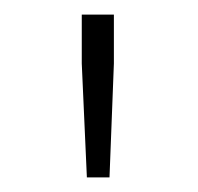

<svg xmlns="http://www.w3.org/2000/svg" viewBox="-20 -783 271 263"><path d="M99 -540 92 -696V-763H136V-696L130 -540Z"/></svg>

Font: Noto Sans TC Thin
Style: Regular
Weight: 100
Designer: Ryoko NISHIZUKA 西塚涼子 (kana, bopomofo & ideographs); Paul D. Hunt (Latin, Greek & Cyrillic); Sandoll Communications 산돌커뮤니
Foundry: Adobe
Version: Version 2.004-H2;hotconv 1.0.118;makeotfexe 2.5.65603